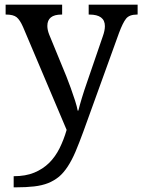

<svg xmlns="http://www.w3.org/2000/svg" viewBox="-20 -556 605 816"><path d="M356.9 -494.1V-536.1H564.9V-494.1H562Q529.8 -494.1 515.9 -476.8Q502 -459.5 485.8 -416L334 3.9Q325.2 27.8 316.9 49.1Q308.6 70.3 300.8 88.9Q269.5 162.1 231 194.8Q210 211.9 184.6 222.2Q158.7 232.4 125 236.3Q91.3 240.2 46.9 240.2H38.1V192.9Q88.9 192.9 125.5 177.7Q162.1 162.6 189 136.2Q215.3 109.9 233.2 74Q251 38.1 263.2 -3.9L78.1 -440.9Q64.9 -471.2 50.8 -482.7Q36.6 -494.1 6.8 -494.1H3.9V-536.1H244.1V-494.1H241.2Q181.2 -494.1 181.2 -445.8Q181.2 -429.2 189 -409.2L262.2 -231Q270 -211.4 280.3 -183.1Q290.5 -154.8 299.1 -128.2Q307.6 -101.6 310.1 -85.9H313Q318.4 -107.9 327.9 -139.4Q337.4 -170.9 350.1 -207L417 -401.9Q425.8 -426.3 425.8 -444.8Q425.8 -494.1 359.9 -494.1Z"/></svg>

Font: Koh Santepheap
Style: Regular
Weight: 400
Designer: Danh Hong
Version: Version 2.002; ttfautohint (v1.8.3)